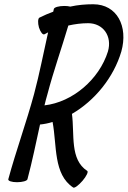

<svg xmlns="http://www.w3.org/2000/svg" viewBox="-20 -842 600 902"><path d="M189 -681C194 -684 200 -687 206 -690C184 -593 166 -497 140 -400C104 -267 55 -133 19 0C17 8 35 14 60 14C85 14 107 8 109 0C132 -86 149 -171 168 -257C188 -259 208 -263 227 -269C248 -158 230 -23 324 39C330 43 349 29 368 7C386 -14 396 -35 390 -39C307 -93 331 -210 318 -307C425 -369 514 -478 550 -600C583 -718 530 -822 418 -822C382 -822 346 -819 310 -811C303 -813 293 -814 282 -814C257 -814 235 -808 233 -800C232 -796 231 -791 230 -787C208 -779 187 -770 165 -759C158 -755 157 -734 163 -713C170 -691 181 -677 189 -681ZM203 -400C231 -507 269 -614 301 -722C332 -729 363 -733 394 -733C465 -733 508 -672 487 -600C446 -469 321 -362 189 -347C193 -365 198 -382 203 -400Z"/></svg>

Font: Nupuram Condensed Oblique
Style: Regular
Weight: 400
Width: 3
Designer: Santhosh Thottingal (santhosh.thottingal@gmail.com)
Foundry: SMC
Version: Version 1.000